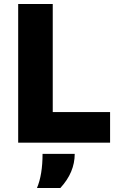

<svg xmlns="http://www.w3.org/2000/svg" viewBox="-20 -714 598 961"><path d="M71 0V-694H244V-153H531V0ZM165 227Q193 161 193 56H354Q354 149 282 227Z"/></svg>

Font: Cantarell Extra Bold
Style: Regular
Weight: 800
Designer: Dave Crossland, Nikolaus Waxweiler, Florian Fecher, Jacques Le Bailly, Eben Sorkin, Alexei Vanyashin, Alexios Zavras, Em
Version: Version 0.303